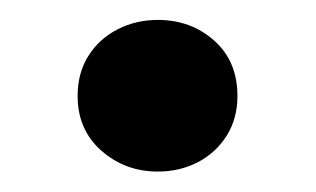

<svg xmlns="http://www.w3.org/2000/svg" viewBox="-20 -432 309 188"><path d="M134.5 -264Q102.5 -264 79.2 -284.5Q56 -305 56 -338Q56 -360.5 66.5 -377.2Q77 -394 95 -403.2Q113 -412.5 134.5 -412.5Q167 -412.5 189.8 -392.2Q212.5 -372 212.5 -338Q212.5 -316 202 -299.2Q191.5 -282.5 173.8 -273.2Q156 -264 134.5 -264Z"/></svg>

Font: Geologica EX
Style: Regular
Weight: 400
Designer: Sindre Bremnes, Frode Helland
Foundry: Monokrom Skriftforlag AS
Version: Version 1.010;gftools[0.9.28]